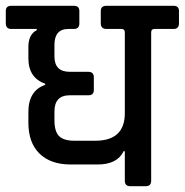

<svg xmlns="http://www.w3.org/2000/svg" viewBox="-44 -643 638 663"><path d="M211 -543H192Q144 -543 144 -488V-448Q144 -395 197 -395H261Q280 -395 280 -376V-332Q280 -314 261 -314H197Q144 -314 144 -258V-228Q144 -189 160 -173Q176 -157 213 -157H287Q387 -158 387 -252V-531Q387 -543 376 -543H324Q304 -543 304 -562V-605Q304 -623 324 -623H555Q574 -623 574 -605V-562Q574 -543 555 -543H489Q478 -543 478 -531V-19Q478 0 459 0H406Q387 0 387 -19V-121H383Q361 -75 293 -75H200Q131 -75 92.5 -112.5Q54 -150 54 -220V-256Q54 -330 112 -350V-354Q54 -374 54 -442V-481Q54 -524 83 -539V-543H-5Q-24 -543 -24 -563V-605Q-24 -623 -5 -623H211Q230 -623 230 -605V-562Q230 -543 211 -543Z"/></svg>

Font: Rajdhani Semibold
Style: Regular
Weight: 600
Designer: Satya Rajpurohit, Jyotish Sonowal
Foundry: Indian Type Foundry
Version: Version 1.200;PS 1.0;hotconv 1.0.78;makeotf.lib2.5.61930; tt